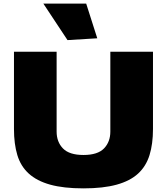

<svg xmlns="http://www.w3.org/2000/svg" viewBox="-20 -1028 920 1058"><path d="M352 -807 219 -1008H455L516 -817ZM440 10Q330 10 256.5 -10.5Q183 -31 138.5 -71.5Q94 -112 75.5 -173.5Q57 -235 57 -317V-743H292V-303Q292 -246 327 -210Q362 -174 440 -174Q518 -174 553 -210Q588 -246 588 -303V-743H823V-317Q823 -235 804 -173.5Q785 -112 741 -71.5Q697 -31 623 -10.5Q549 10 440 10Z"/></svg>

Font: Encode Sans Wide
Style: Black
Weight: 900
Designer: Pablo Impallari, Andres Torresi
Foundry: Pablo Impallari, Andres Torresi
Version: Version 1.000; ttfautohint (v1.00) -l 8 -r 50 -G 200 -x 14 -